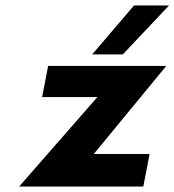

<svg xmlns="http://www.w3.org/2000/svg" viewBox="-20 -682 638 702"><path d="M336 -327H134L156 -441H588L323 -119H527L504 0H50ZM470 -662H598L429 -483H317Z"/></svg>

Font: Teachers[wght] Italic
Style: Regular
Weight: 400
Designer: Alfredo Marco Pradil & Chank Diesel
Version: Version 1.000;Glyphs 3.1.2 (3151)